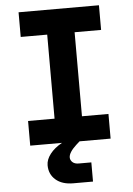

<svg xmlns="http://www.w3.org/2000/svg" viewBox="-62 -776 724 1047"><g transform="rotate(-5 300.0 -252.5)"><path d="M80 0V-135H225V-595H80V-730H520V-595H375V-135H520V0H350L330 18Q289 56 289 83Q289 98 301 109Q313 120 335 120H404V225H296Q235 225 200 194.5Q165 164 165 115Q165 84 188.5 53.5Q212 23 254 0Z"/></g></svg>

Font: JetBrains Mono NL ExtraBold
Style: Regular
Weight: 800
Designer: Philipp Nurullin, Konstantin Bulenkov
Foundry: JetBrains
Version: Version 2.304; ttfautohint (v1.8.4.7-5d5b)